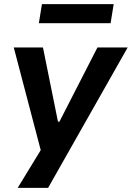

<svg xmlns="http://www.w3.org/2000/svg" viewBox="-20 -734 641 934"><path d="M66 180 193 -28 188 34 47 -503H189L262 -142H269L454 -503H601L214 180ZM169 -621 184 -714H533L518 -621Z"/></svg>

Font: Nunito Sans 6pt
Style: Bold Italic
Weight: 700
Italic angle: -9°
Version: Version 3.101;gftools[0.9.27]